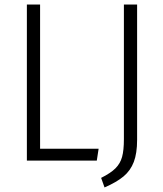

<svg xmlns="http://www.w3.org/2000/svg" viewBox="-20 -705 715 843"><path d="M156 -52H413L405 0H98V-685H156ZM582 -91Q582 -32 567.5 6Q553 44 522.5 69.5Q492 95 439 118L424 76Q466 55 487 34Q508 13 516 -16Q524 -45 524 -94V-685H582Z"/></svg>

Font: Fira Sans Condensed Light
Style: Regular
Weight: 300
Width: 3
Designer: bBox Type GmbH & Carrois Corporate GbR & Edenspiekermann AG
Foundry: bBox Type GmbH & Carrois Corporate GbR & Edenspiekermann AG
Version: Version 4.301